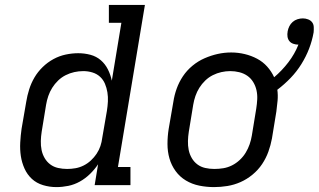

<svg xmlns="http://www.w3.org/2000/svg" viewBox="-20 -755 1300 783"><path d="M210 8Q210 8 210 8Q210 8 210 8Q182 8 155.5 0Q129 -8 110 -25.5Q91 -43 80 -67.5Q69 -92 65 -118.5Q61 -145 62.5 -173.5Q64 -202 68 -230L87 -340Q91 -365 99 -390.5Q107 -416 120.5 -439Q134 -462 154 -481.5Q174 -501 198 -514Q222 -527 248 -532.5Q274 -538 299 -538Q325 -538 349 -531.5Q373 -525 391 -509.5Q409 -494 420 -472Q431 -450 436 -426L475 -662H424V-735H571L461 -74H512V0H366L380 -85Q366 -64 347 -45.5Q328 -27 305.5 -14.5Q283 -2 258.5 3Q234 8 210 8ZM254 -66Q271 -66 288 -69Q305 -72 321 -80Q337 -88 350.5 -100.5Q364 -113 374 -128Q384 -143 389.5 -159.5Q395 -176 397 -193L416 -303Q419 -322 420 -341Q421 -360 418 -378.5Q415 -397 408 -413.5Q401 -430 388 -442Q375 -454 357 -459.5Q339 -465 320 -465Q301 -465 283 -461Q265 -457 248 -448.5Q231 -440 217 -426.5Q203 -413 193 -397Q183 -381 177 -363.5Q171 -346 168 -328L150 -218Q147 -199 146.5 -180Q146 -161 149.5 -143.5Q153 -126 162 -110.5Q171 -95 185 -84.5Q199 -74 217 -70Q235 -66 254 -66Z M853 8Q822 8 792.5 2Q763 -4 738 -19Q713 -34 696 -57.5Q679 -81 671 -109Q663 -137 663 -168Q663 -199 668 -230L687 -340Q691 -367 700.5 -393.5Q710 -420 726 -444Q742 -468 765 -487Q788 -506 814.5 -517.5Q841 -529 868 -535Q895 -541 923 -541Q951 -541 978 -534.5Q1005 -528 1028.5 -515.5Q1052 -503 1069.5 -483.5Q1087 -464 1098 -440Q1130 -467 1156 -501Q1182 -535 1197 -573Q1197 -573 1196.5 -573Q1196 -573 1196 -573Q1186 -573 1176 -576.5Q1166 -580 1160 -587.5Q1154 -595 1152.5 -605.5Q1151 -616 1153 -626Q1153 -626 1153 -626Q1153 -626 1153 -627Q1155 -638 1160 -648Q1165 -658 1173.5 -665.5Q1182 -673 1193 -676.5Q1204 -680 1215 -680Q1226 -680 1236.5 -676Q1247 -672 1253 -664Q1259 -656 1259.5 -645Q1260 -634 1259 -623Q1253 -589 1240.5 -556.5Q1228 -524 1209 -493.5Q1190 -463 1165 -437Q1140 -411 1111 -389Q1114 -367 1112 -344.5Q1110 -322 1107 -300L1089 -190Q1084 -163 1074.5 -136.5Q1065 -110 1049 -86Q1033 -62 1010 -43Q987 -24 961 -12.5Q935 -1 907.5 3.5Q880 8 853 8ZM854 -66Q873 -66 891 -69Q909 -72 926 -80.5Q943 -89 957.5 -102.5Q972 -116 982 -132.5Q992 -149 998 -166.5Q1004 -184 1007 -202L1025 -312Q1028 -331 1029 -350Q1030 -369 1026 -387Q1022 -405 1012.5 -420.5Q1003 -436 988.5 -446Q974 -456 956 -460.5Q938 -465 919 -465Q901 -465 883 -461Q865 -457 848 -448.5Q831 -440 817 -426.5Q803 -413 793 -397Q783 -381 777 -363.5Q771 -346 768 -328L750 -218Q747 -199 746.5 -180Q746 -161 749.5 -143.5Q753 -126 762 -110.5Q771 -95 785 -84.5Q799 -74 817 -70Q835 -66 854 -66Z"/></svg>

Font: Iosevka Slab Extended Oblique
Style: Regular
Weight: 400
Width: 7
Italic angle: -9°
Monospace: yes
Designer: Belleve Invis
Foundry: Belleve Invis
Version: Version 11.1.0; ttfautohint (v1.8.3)